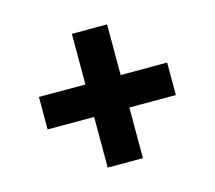

<svg xmlns="http://www.w3.org/2000/svg" viewBox="-77 -643 754 674"><g transform="rotate(-15 300.0 -306.0)"><path d="M236 -63V-247H67V-365H236V-549H364V-365H533V-247H364V-63Z"/></g></svg>

Font: Anuphan
Style: Bold
Weight: 700
Designer: Mike Abbink, Paul van der Laan, Pieter van Rosmalen, Mint Tantisuwanna
Foundry: Bold Monday; Cadson Demak
Version: Version 3.002;hotconv 1.0.109;makeotfexe 2.5.65596